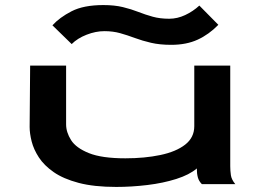

<svg xmlns="http://www.w3.org/2000/svg" viewBox="-20 -727 1040 758"><path d="M439 11Q351 11 290.5 -5Q230 -21 192 -47.5Q154 -74 133.5 -105.5Q113 -137 105 -168.5Q97 -200 97 -226L99 -468H241V-236Q241 -205 260.5 -174Q280 -143 331 -122.5Q382 -102 475 -102Q551 -102 613 -115Q675 -128 711 -156Q747 -184 747 -229V-468H889V-71Q889 -53 891.5 -35.5Q894 -18 909 0H777Q765 -12 761 -27Q757 -42 757 -62Q728 -37 676 -20.5Q624 -4 561.5 3.5Q499 11 439 11ZM767 -705 842 -629Q805 -591 760.5 -570.5Q716 -550 656 -550Q611 -550 576.5 -558Q542 -566 512.5 -577Q483 -588 454.5 -596Q426 -604 392 -604Q358 -604 322 -590Q286 -576 263 -553L187 -627Q215 -658 262.5 -682.5Q310 -707 388 -707Q432 -707 465 -699Q498 -691 526 -680Q554 -669 583 -661Q612 -653 648 -653Q680 -653 711 -667.5Q742 -682 767 -705Z"/></svg>

Font: Inconsolata UltraExpanded ExtraBold
Style: Regular
Weight: 800
Width: 9
Monospace: yes
Designer: Raph Levien, Cyreal, Brenton Simpson
Foundry: Raph Levien, Cyreal, Google
Version: Version 3.001; ttfautohint (v1.8.2.53-6de2)